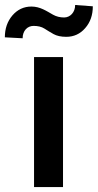

<svg xmlns="http://www.w3.org/2000/svg" viewBox="-68 -760 397 780"><path d="M70.3 -528.3V0H188V-528.3ZM237.3 -739.7C237.3 -710 217.3 -689 192.4 -689C175.8 -689 160.6 -692.9 147.5 -700.2C120.6 -715.3 95.2 -733.4 59.6 -733.4C28.8 -733.4 2.9 -721.2 -17.6 -697.3C-38.1 -673.3 -48.3 -643.6 -48.3 -608.4L23.9 -604.5C23.9 -635.3 43.5 -654.8 68.4 -654.8C85.9 -654.8 100.6 -651.4 112.3 -644C124 -636.7 136.2 -628.9 149.4 -621.6C162.6 -614.3 179.7 -610.4 201.2 -610.4C231.9 -610.4 257.8 -622.1 278.3 -646C298.8 -669.4 309.1 -698.7 309.1 -734.4Z"/></svg>

Font: Vazirmatn Medium
Style: Regular
Weight: 500
Designer: Saber Rastikerdar
Foundry: Saber Rastikerdar
Version: Version 33.003